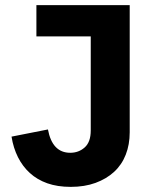

<svg xmlns="http://www.w3.org/2000/svg" viewBox="-20 -718 599 749"><path d="M486 -698V-202Q486 -154 470.5 -114.5Q455 -75 425 -47.5Q395 -20 352.5 -4.5Q310 11 256 11Q204 11 164.5 -3Q125 -17 96.5 -43Q68 -69 50 -105Q32 -141 25 -185L167 -213Q184 -122 254 -122Q287 -122 310.5 -143Q334 -164 334 -209V-576H122V-698Z"/></svg>

Font: IBM Plex Arabic
Style: Bold
Weight: 700
Designer: Mike Abbink, Paul van der Laan, Pieter van Rosmalen, Wael Morcos, Khajak Apelian
Foundry: Bold Monday
Version: Version 1.0